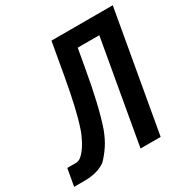

<svg xmlns="http://www.w3.org/2000/svg" viewBox="-183 -867 983 1009"><g transform="rotate(-30 308.5 -362.5)"><path d="M0 -104H54Q74.5 -104 96.2 -127.5Q118 -151 136 -185.2Q154 -219.5 163.5 -250.5Q195 -343 228 -529.5L262.5 -725H634.5L506.5 0H384.5L494.5 -624H363.5L344 -513.5Q307 -300.5 266 -182.5Q248 -134.5 225 -99.8Q202 -65 173 -35.5Q125.5 0 41.5 0H-18.5Z"/></g></svg>

Font: JuliaMono
Style: Bold Italic
Weight: 700
Italic angle: -9°
Monospace: yes
Designer: cormullion
Foundry: corm
Version: Version 0.057; ttfautohint (v1.8.4)